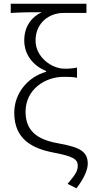

<svg xmlns="http://www.w3.org/2000/svg" viewBox="-20 -815 498 1037"><path d="M393 202C436 146 454 100 454 69C454 1 406 -20 304 -39C205 -56 118 -91 118 -211C118 -333 224 -400 324 -400C351 -400 370 -400 396 -395V-450C368 -445 355 -444 328 -444C260 -444 172 -506 172 -596C172 -692 246 -745 322 -745H447V-795H38V-745C107 -749 138 -749 205 -749C147 -721 111 -669 111 -597C111 -515 163 -459 229 -431V-427C137 -402 57 -317 57 -206C57 -63 154 -13 269 9C374 29 400 45 400 79C400 110 387 128 345 178Z"/></svg>

Font: Noto Sans T Chinese Light
Style: Regular
Weight: 300
Designer: Ryoko NISHIZUKA (kana & ideographs); Paul D. Hunt (Latin, Greek & Cyrillic); Wenlong ZHANG (bopomofo); Sandoll Communica
Foundry: Adobe Systems Incorporated
Version: Version 1.000;PS 1;hotconv 1.0.78;makeotf.lib2.5.61930